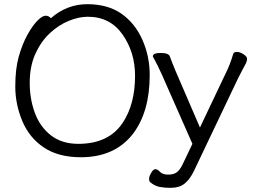

<svg xmlns="http://www.w3.org/2000/svg" viewBox="-20 -733 1221 917"><path d="M366 18Q259 18 189.5 -28.5Q120 -75 86.5 -155Q53 -235 53 -319.5Q53 -404 69.5 -462.5Q86 -521 110 -565Q134 -609 158 -633.5Q182 -658 197.5 -658Q213 -658 223 -646Q299 -713 397 -713Q495 -713 560 -667.5Q625 -622 660 -543Q695 -464 695 -375Q695 -200 616 -95Q529 18 366 18ZM354 -46Q498 -46 565 -145Q625 -234 625 -371Q625 -483 565.5 -568Q506 -653 399 -653Q356 -653 307.5 -633Q259 -613 217 -573.5Q175 -534 148.5 -475Q122 -416 122 -337.5Q122 -259 147 -192.5Q172 -126 224 -86Q276 -46 354 -46ZM787 164Q768 164 744 160Q720 156 697 137Q692 132 692 121Q692 110 702 92.5Q712 75 722 75Q732 75 744.5 88Q757 101 783.5 101Q810 101 825.5 89Q841 77 855 46L899 -46L753 -377Q731 -425 720.5 -443.5Q710 -462 710 -464Q710 -480 747.5 -480Q785 -480 791 -464Q799 -441 819 -393L935 -124L1058 -383Q1078 -422 1094 -476Q1097 -485 1111.5 -485Q1126 -485 1143 -474Q1160 -463 1160 -452Q1160 -441 1154.5 -430.5Q1149 -420 1138 -399.5Q1127 -379 1118 -361L907 82Q887 124 861.5 144Q836 164 797 164Z"/></svg>

Font: LXGW Bright TC
Style: Regular
Weight: 400
Designer: Christian Thalmann (Catharsis Fonts)
Foundry: LXGW / Christian Thalmann (Catharsis Fonts) / Fontworks Inc.
Version: Version 5.501